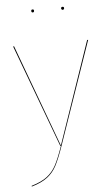

<svg xmlns="http://www.w3.org/2000/svg" viewBox="-59 -732 554 961"><g transform="rotate(-5 217.5 -251.5)"><path d="M227 0Q205 63 187.5 96.5Q170 130 141 152.5Q112 175 61 190V186Q111 171 139 149.5Q167 128 184.5 95.5Q202 63 224 0H221L29 -517H34L224 -2L401 -517H406ZM149 -686Q149 -678 142 -678Q135 -678 135 -686Q135 -693 142 -693Q149 -693 149 -686ZM300 -686Q300 -683 298 -680.5Q296 -678 293 -678Q289 -678 287 -680.5Q285 -683 285 -686Q285 -693 293 -693Q300 -693 300 -686Z"/></g></svg>

Font: FiraGO Four
Style: Regular
Weight: 100
Designer: bBox Type
Foundry: bBox Type GmbH
Version: Version 1.001